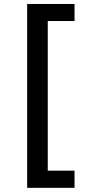

<svg xmlns="http://www.w3.org/2000/svg" viewBox="-20 -774 417 946"><path d="M113.8 151.4V-754.4H347.2V-670.4H215.3V66.9H347.2V151.4Z"/></svg>

Font: Karasuma Gothic
Style: Regular
Weight: 500
Designer: Rasmus Andersson / Ryoko Nishizuka
Foundry: Genbu
Version: Version 1.00